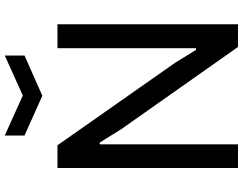

<svg xmlns="http://www.w3.org/2000/svg" viewBox="-124 -872 996 787"><g transform="rotate(-90 373.5 -478.0)"><path d="M212 -956 376 -882 540 -956V-875L375 -802L212 -875ZM79 -740H172L510 -258L563 -172H570V-740H668V0H575L237 -480L183 -567H176V0H79Z"/></g></svg>

Font: Encode Sans Narrow
Style: Medium
Weight: 500
Designer: Pablo Impallari, Andres Torresi
Foundry: Pablo Impallari, Andres Torresi
Version: Version 1.000; ttfautohint (v1.00) -l 8 -r 50 -G 200 -x 14 -